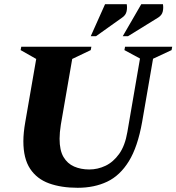

<svg xmlns="http://www.w3.org/2000/svg" viewBox="-20 -882 838 912"><path d="M349 10Q271 10 213 -11Q155 -32 123 -80.5Q91 -129 91 -211Q91 -251 100 -302L152 -602L78 -644L81 -660H414L411 -644L323 -602L269 -290Q263 -252 263 -223Q263 -168 281.5 -136.5Q300 -105 332 -91Q364 -77 404 -77Q444 -77 481 -94.5Q518 -112 546 -151Q574 -190 585 -255L645 -604L571 -644L574 -660H798L795 -644L707 -603L655 -302Q634 -184 592 -116Q550 -48 489 -19Q428 10 349 10ZM411 -710 479 -862H582Q585 -844 581 -827Q577 -810 561 -799L436 -710ZM563 -710 651 -862H754Q757 -844 753 -827Q749 -810 732 -799L588 -710Z"/></svg>

Font: Spectral ExtraBold
Style: Italic
Weight: 800
Italic angle: -10°
Designer: Jean-Baptiste Levee
Foundry: Production Type
Version: Version 2.001